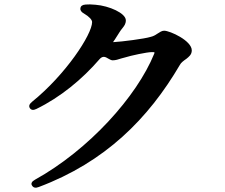

<svg xmlns="http://www.w3.org/2000/svg" viewBox="-20 -812 1040 888"><path d="M118 -312C124 -303 134 -301 148 -308C259 -362 360 -445 441 -539C452 -551 463 -552 477 -543C487 -537 495 -533 501 -533C514 -533 527 -537 542 -542L557 -546C585 -555 660 -571 682 -571C696 -571 696 -571 693 -563C613 -366 391 -119 142 19C127 27 122 37 128 46C134 56 144 59 159 53C466 -62 666 -263 812 -512C817 -522 829 -531 842 -540C853 -549 867 -559 867 -579C867 -624 766 -670 739 -670C728 -670 719 -663 706 -655C699 -650 689 -644 675 -641C650 -633 544 -619 503 -617C504 -618 505 -620 506 -622C509 -626 512 -630 518 -640C522 -647 527 -653 532 -662C536 -668 541 -676 548 -684C554 -692 562 -701 562 -718C562 -751 485 -785 422 -790C403 -792 388 -792 376 -791C361 -790 353 -784 352 -774C350 -765 356 -756 369 -749C393 -735 406 -720 406 -710C406 -653 284 -467 128 -341C116 -331 112 -322 118 -312Z"/></svg>

Font: 寒蝉锦书宋Pro Soft
Style: Regular
Weight: 700
Designer: 寒蝉锦书宋{Warren} 思源宋体{Ryoko NISHIZUKA 西塚涼子 (kana & ideographs); Frank Grießhammer (Latin, Greek & Cyrillic); Wenlong ZHANG 
Foundry: Adobe & ChillType
Version: Version 2.000;Glyphs 3.1.1 (3135)